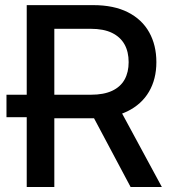

<svg xmlns="http://www.w3.org/2000/svg" viewBox="-20 -748 686 768"><path d="M148.9 -279.3H5.9V-369.1H148.9ZM86.9 0V-727.5H353Q435.1 -727.5 491.5 -699Q547.9 -670.4 576.7 -618.9Q605.5 -567.4 605.5 -499.5Q605.5 -431.6 575.9 -381.1Q546.4 -330.6 489.5 -302.7Q432.6 -274.9 350.1 -274.9H150.4V-369.1H343.8Q395 -369.1 428.5 -384.8Q461.9 -400.4 478.3 -429.7Q494.6 -459 494.6 -499.5Q494.6 -541 478 -570.6Q461.4 -600.1 428 -616.5Q394.5 -632.8 342.8 -632.8H197.3V0ZM502.4 0 327.6 -328.6H449.7L627.4 0Z"/></svg>

Font: Inter 20pt Medium
Style: Regular
Weight: 500
Version: Version 4.001;git-66647c0bb